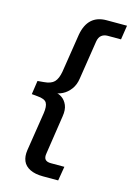

<svg xmlns="http://www.w3.org/2000/svg" viewBox="-132 -770 696 1016"><g transform="rotate(15 216.5 -262.5)"><path d="M210 180Q166 180 138 166Q110 152 99.5 127Q89 102 94 68L127 -143Q133 -183 122.5 -201Q112 -219 72 -222L40 -225L51 -300L85 -303Q124 -306 141.5 -324Q159 -342 166 -382L199 -593Q209 -649 239.5 -677Q270 -705 321 -705H433L421 -627H348Q328 -627 314.5 -616.5Q301 -606 297 -583L264 -371Q259 -335 240.5 -310.5Q222 -286 198 -274Q174 -262 153 -262V-266Q174 -266 193.5 -253Q213 -240 223.5 -215.5Q234 -191 228 -154L196 58Q192 81 201 91.5Q210 102 232 102H306L293 180Z"/></g></svg>

Font: Mulish ExtraLight SemiBold
Style: Italic
Weight: 600
Italic angle: -9°
Version: Version 3.603